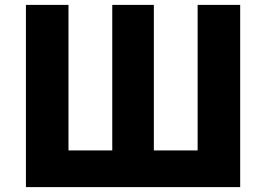

<svg xmlns="http://www.w3.org/2000/svg" viewBox="-20 -765 1088 785"><path d="M86 0H962V-745H788V-150H609V-745H439V-150H260V-745H86Z"/></svg>

Font: Noto Sans TC Black
Style: Regular
Weight: 900
Designer: Ryoko NISHIZUKA 西塚涼子 (kana, bopomofo & ideographs); Paul D. Hunt (Latin, Greek & Cyrillic); Sandoll Communications 산돌커뮤니
Foundry: Adobe
Version: Version 2.004;hotconv 1.0.118;makeotfexe 2.5.65603